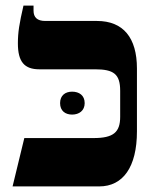

<svg xmlns="http://www.w3.org/2000/svg" viewBox="-20 -667 553 687"><path d="M25 0H335C420 0 470 -69 470 -197V-422C470 -532 421 -592 327 -592H142C113 -592 100 -605 100 -629V-647H64C49 -582 44 -551 44 -512C44 -446 67 -419 121 -419H320C387 -419 410 -402 410 -342V-249C410 -194 386 -173 315 -173H67ZM195 -298C195 -270 214 -257 238 -257C263 -257 283 -271 283 -298C283 -326 263 -339 238 -339C214 -339 195 -326 195 -298Z"/></svg>

Font: Noto Serif Hebrew SemiCondensed ExtraBold
Style: Regular
Weight: 800
Width: 4
Designer: Monotype Design Team
Foundry: Monotype Imaging Inc.
Version: Version 2.004